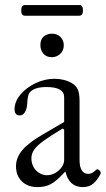

<svg xmlns="http://www.w3.org/2000/svg" viewBox="-20 -742 426 773"><path d="M44.4 -72.8Q44.4 -106.9 69.3 -137Q94.2 -167 149.9 -199.2L238.3 -251V-351.1Q238.3 -391.6 167 -391.6Q116.2 -391.6 98.6 -368.2Q91.3 -359.4 89.4 -324.2Q88.4 -303.2 80.3 -290.3Q72.3 -277.3 60.1 -277.3Q38.6 -277.3 38.6 -302.7Q38.6 -332.5 62 -360.8Q85.4 -389.2 122.8 -407Q160.2 -424.8 199.2 -424.8Q238.8 -424.8 269.5 -407.2Q285.6 -397.9 293 -382.3Q300.3 -366.7 300.3 -335V-97.2Q300.3 -70.3 309.3 -56.2Q318.4 -42 335.4 -42Q343.8 -42 351.1 -45.9Q358.4 -49.8 368.2 -59.1Q371.1 -62 376 -59.3Q380.9 -56.6 383.8 -51.5Q386.7 -46.4 385.3 -43Q372.6 -17.6 356 -3.2Q339.4 11.2 313.5 11.2Q257.8 11.2 243.2 -51.8Q219.2 -25.9 202.4 -12.7Q185.5 0.5 168.9 5.9Q152.3 11.2 129.9 11.2Q91.3 11.2 67.9 -12Q44.4 -35.2 44.4 -72.8ZM169.4 -36.6Q186.5 -36.6 202.4 -45.7Q218.3 -54.7 228.3 -68.8Q238.3 -83 238.3 -98.1V-220.2L232.4 -224.6Q181.6 -194.3 155 -174.8Q128.4 -155.3 117.4 -139.2Q106.4 -123 106.4 -104.5Q106.4 -85.9 114.7 -70.3Q123 -54.7 137.7 -45.7Q152.3 -36.6 169.4 -36.6ZM142.6 -560.1Q142.6 -583.5 156 -595Q169.4 -606.4 189 -606.4Q211.4 -606.4 224.1 -592.5Q236.8 -578.6 236.8 -560.1Q236.8 -538.1 222.2 -524.9Q207.5 -511.7 189 -511.7Q166.5 -511.7 154.5 -526.1Q142.6 -540.5 142.6 -560.1ZM65.4 -699.7Q65.4 -721.7 80.6 -721.7H300.3Q314 -721.7 314 -699.7Q314 -678.7 298.3 -678.7H80.6Q65.4 -678.7 65.4 -699.7Z"/></svg>

Font: JuniusX Light
Style: Regular
Weight: 300
Designer: Peter S. Baker
Foundry: Briery Creek Software
Version: Version 1.008